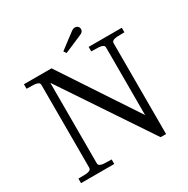

<svg xmlns="http://www.w3.org/2000/svg" viewBox="-186 -1011 1154 1177"><g transform="rotate(-30 391.0 -422.5)"><path d="M145.2 -57.4V-642.6Q145.2 -654.7 135.1 -660.1Q125 -665.6 107.7 -666.8Q90.4 -668 54.4 -668V-700H249.6L603.2 -165V-642.6Q603.2 -654.7 593.1 -660.1Q583 -665.6 565.5 -666.8Q548 -668 512.4 -668V-700H747.1V-668Q711.5 -668 694.1 -666.8Q676.6 -665.6 666.5 -660.2Q656.4 -654.7 656.4 -642.6V0H617.8L198.8 -626.8V-57.4Q198.8 -45.3 208.9 -39.9Q219 -34.4 236.3 -33.2Q253.6 -32 289.6 -32V0H54.4V-32Q90.4 -32 107.7 -33.2Q125 -34.4 135.1 -39.9Q145.2 -45.3 145.2 -57.4ZM475.9 -837.9Q481.2 -841.6 486.7 -843.5Q492.1 -845.4 498.4 -845.4Q510.5 -845.4 518.6 -837.9Q526.6 -830.5 526.6 -818.4Q526.6 -808.4 521.7 -801.9Q516.8 -795.4 507.2 -791Q477.2 -777.9 443.2 -763.2Q409.1 -748.5 376.6 -735.1L364.2 -753.4Q386.6 -770.9 426.4 -800.9Q466.1 -830.9 475.9 -837.9Z"/></g></svg>

Font: Didactic
Style: Regular
Weight: 400
Designer: Tyler Finck
Foundry: Etcetera Type Co
Version: Version 3.007;FEAKit 1.0